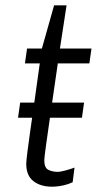

<svg xmlns="http://www.w3.org/2000/svg" viewBox="-20 -694 387 724"><path d="M176 10Q133 10 106 -11Q79 -32 79 -76Q79 -85 83 -118.5Q87 -152 94.5 -203.5Q102 -255 111 -319Q120 -383 130 -455H74L82 -511H138L184 -674H231L206 -511H325L317 -455H198Q184 -359 172.5 -279.5Q161 -200 154 -149.5Q147 -99 147 -90Q147 -61 162.5 -53.5Q178 -46 197 -46Q208 -46 228 -51.5Q248 -57 261 -62L254 -7Q244 -2 230.5 2Q217 6 203 8Q189 10 176 10ZM48 -250 56 -307H297L289 -250Z"/></svg>

Font: Chivo ExtraLight
Style: Italic
Weight: 250
Italic angle: -8.05°
Designer: Hector Gatti
Foundry: Omnibus-Type
Version: Version 2.002